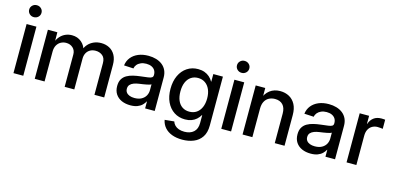

<svg xmlns="http://www.w3.org/2000/svg" viewBox="-81 -1249 4057 1974"><g transform="rotate(15 1947.5 -262.5)"><path d="M61 0V-522.5H165.5V0ZM113.3 -609.9Q85.9 -609.9 66.9 -628.4Q47.9 -647 47.9 -673.3Q47.9 -699.7 66.9 -718.3Q85.9 -736.8 113.3 -736.8Q141.1 -736.8 160.2 -718.5Q179.2 -700.2 179.2 -673.3Q179.2 -646.5 160.2 -628.2Q141.1 -609.9 113.3 -609.9Z M287.6 0V-522.5H388.2L389.2 -409.7H379.9Q393.6 -450.2 418.2 -477.5Q442.9 -504.9 475.1 -518.6Q507.3 -532.2 543 -532.2Q602.5 -532.2 644 -497.3Q685.5 -462.4 695.8 -408.7H680.2Q690.9 -445.3 715.6 -473.1Q740.2 -501 775.9 -516.6Q811.5 -532.2 854.5 -532.2Q902.8 -532.2 941.9 -511.5Q981 -490.7 1003.9 -449.2Q1026.9 -407.7 1026.9 -345.7V0H922.9V-336.4Q922.9 -391.6 892.1 -416.3Q861.3 -440.9 819.3 -440.9Q785.2 -440.9 760.3 -426.5Q735.4 -412.1 721.9 -386.7Q708.5 -361.3 708.5 -328.6V0H606V-343.8Q606 -387.7 577.4 -414.3Q548.8 -440.9 504.9 -440.9Q475.1 -440.9 449.2 -427Q423.3 -413.1 407.7 -385.5Q392.1 -357.9 392.1 -317.4V0Z M1305.7 8.8Q1253.9 8.8 1213.1 -9Q1172.4 -26.9 1148.7 -62Q1125 -97.2 1125 -148.9Q1125 -193.8 1142.3 -222.4Q1159.7 -251 1188.7 -267.6Q1217.8 -284.2 1254.6 -293Q1291.5 -301.8 1330.6 -306.2Q1378.9 -312 1407.5 -315.7Q1436 -319.3 1448.7 -327.6Q1461.4 -335.9 1461.4 -354.5V-358.4Q1461.4 -384.8 1449.2 -404.5Q1437 -424.3 1413.6 -435.5Q1390.1 -446.8 1356.9 -446.8Q1323.7 -446.8 1298.6 -435.8Q1273.4 -424.8 1258.3 -406.5Q1243.2 -388.2 1239.7 -365.7L1138.7 -371.1Q1145 -420.4 1173.8 -456.3Q1202.6 -492.2 1249.8 -512Q1296.9 -531.7 1357.9 -531.7Q1401.9 -531.7 1439.7 -520.5Q1477.5 -509.3 1505.6 -487.1Q1533.7 -464.8 1549.1 -431.9Q1564.5 -398.9 1564.5 -355.5V0H1462.4V-73.2H1460Q1449.2 -52.7 1429.9 -33.7Q1410.6 -14.6 1380.1 -2.9Q1349.6 8.8 1305.7 8.8ZM1327.1 -74.7Q1372.1 -74.7 1402.1 -91.3Q1432.1 -107.9 1447 -135Q1461.9 -162.1 1461.9 -193.8V-256.3Q1456.5 -252 1443.4 -248Q1430.2 -244.1 1412.4 -240.7Q1394.5 -237.3 1374.8 -234.1Q1355 -231 1335.9 -228.5Q1307.6 -224.6 1283 -215.6Q1258.3 -206.5 1243.4 -190.2Q1228.5 -173.8 1228.5 -147Q1228.5 -124 1240.7 -107.9Q1252.9 -91.8 1275.1 -83.3Q1297.4 -74.7 1327.1 -74.7Z M1913.1 211.9Q1849.6 211.9 1802 193.8Q1754.4 175.8 1724.9 141.8Q1695.3 107.9 1686.5 61.5L1786.6 51.8Q1793.9 74.7 1810.8 91.8Q1827.6 108.9 1853.3 118.2Q1878.9 127.4 1912.6 127.4Q1975.1 127.4 2011.2 94.7Q2047.4 62 2047.4 -0.5V-85H2044.9Q2028.8 -58.1 2006.3 -38.1Q1983.9 -18.1 1953.9 -7.3Q1923.8 3.4 1886.2 3.4Q1819.8 3.4 1769.3 -29.8Q1718.8 -63 1690.4 -122.8Q1662.1 -182.6 1662.1 -262.7Q1662.1 -343.3 1690.4 -403.8Q1718.8 -464.4 1769.5 -498Q1820.3 -531.7 1886.2 -531.7Q1923.8 -531.7 1954.1 -520.8Q1984.4 -509.8 2007.6 -489.5Q2030.8 -469.2 2046.4 -441.4H2048.3V-522.5H2150.4V-3.4Q2150.4 73.2 2118.7 120.6Q2086.9 168 2033 189.9Q1979 211.9 1913.1 211.9ZM1908.2 -85Q1952.6 -85 1984.9 -106.9Q2017.1 -128.9 2034.7 -169.2Q2052.2 -209.5 2052.2 -263.7Q2052.2 -317.9 2034.7 -358.2Q2017.1 -398.4 1984.9 -420.9Q1952.6 -443.4 1908.2 -443.4Q1865.7 -443.4 1834 -421.9Q1802.2 -400.4 1784.9 -360.4Q1767.6 -320.3 1767.6 -263.7Q1767.6 -206.5 1784.9 -166.7Q1802.2 -127 1834 -106Q1865.7 -85 1908.2 -85Z M2272.9 0V-522.5H2377.4V0ZM2325.2 -609.9Q2297.9 -609.9 2278.8 -628.4Q2259.8 -647 2259.8 -673.3Q2259.8 -699.7 2278.8 -718.3Q2297.9 -736.8 2325.2 -736.8Q2353 -736.8 2372.1 -718.5Q2391.1 -700.2 2391.1 -673.3Q2391.1 -646.5 2372.1 -628.2Q2353 -609.9 2325.2 -609.9Z M2604 -302.7V0H2499.5V-522.5H2601.1L2601.6 -393.1H2580.6Q2605 -463.4 2650.4 -497.6Q2695.8 -531.7 2759.8 -531.7Q2813.5 -531.7 2855.7 -508.5Q2897.9 -485.4 2922.1 -439.9Q2946.3 -394.5 2946.3 -326.7V0H2842.3V-314Q2842.3 -375.5 2812.5 -407.5Q2782.7 -439.5 2728.5 -439.5Q2693.4 -439.5 2665 -424.8Q2636.7 -410.2 2620.4 -379.9Q2604 -349.6 2604 -302.7Z M3225.1 8.8Q3173.3 8.8 3132.6 -9Q3091.8 -26.9 3068.1 -62Q3044.4 -97.2 3044.4 -148.9Q3044.4 -193.8 3061.8 -222.4Q3079.1 -251 3108.2 -267.6Q3137.2 -284.2 3174.1 -293Q3210.9 -301.8 3250 -306.2Q3298.3 -312 3326.9 -315.7Q3355.5 -319.3 3368.2 -327.6Q3380.9 -335.9 3380.9 -354.5V-358.4Q3380.9 -384.8 3368.7 -404.5Q3356.4 -424.3 3333 -435.5Q3309.6 -446.8 3276.4 -446.8Q3243.2 -446.8 3218 -435.8Q3192.9 -424.8 3177.7 -406.5Q3162.6 -388.2 3159.2 -365.7L3058.1 -371.1Q3064.5 -420.4 3093.3 -456.3Q3122.1 -492.2 3169.2 -512Q3216.3 -531.7 3277.3 -531.7Q3321.3 -531.7 3359.1 -520.5Q3397 -509.3 3425 -487.1Q3453.1 -464.8 3468.5 -431.9Q3483.9 -398.9 3483.9 -355.5V0H3381.8V-73.2H3379.4Q3368.7 -52.7 3349.4 -33.7Q3330.1 -14.6 3299.6 -2.9Q3269 8.8 3225.1 8.8ZM3246.6 -74.7Q3291.5 -74.7 3321.5 -91.3Q3351.6 -107.9 3366.5 -135Q3381.3 -162.1 3381.3 -193.8V-256.3Q3376 -252 3362.8 -248Q3349.6 -244.1 3331.8 -240.7Q3314 -237.3 3294.2 -234.1Q3274.4 -231 3255.4 -228.5Q3227.1 -224.6 3202.4 -215.6Q3177.7 -206.5 3162.8 -190.2Q3147.9 -173.8 3147.9 -147Q3147.9 -124 3160.2 -107.9Q3172.4 -91.8 3194.6 -83.3Q3216.8 -74.7 3246.6 -74.7Z M3606.4 0V-522.5H3706.5V-438H3709.5Q3723.6 -481 3755.9 -504.9Q3788.1 -528.8 3836.9 -528.8Q3848.1 -528.8 3858.9 -528.1Q3869.6 -527.3 3876.5 -526.4V-429.2Q3870.6 -430.2 3855 -432.1Q3839.4 -434.1 3821.3 -434.1Q3791 -434.1 3765.6 -420.2Q3740.2 -406.2 3725.6 -378.9Q3710.9 -351.6 3710.9 -310.5V0Z"/></g></svg>

Font: Inter 28pt Medium
Style: Regular
Weight: 500
Designer: Rasmus Andersson
Foundry: rsms
Version: Version 4.001;git-66647c0bb